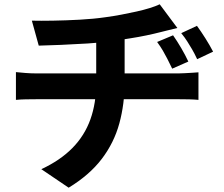

<svg xmlns="http://www.w3.org/2000/svg" viewBox="-20 -802 1040 892"><path d="M784 -638Q803 -611 822 -578.5Q841 -546 855 -516L780 -483Q767 -510 757 -529.5Q747 -549 736.5 -567Q726 -585 710 -607ZM895 -682Q914 -656 934.5 -623.5Q955 -591 970 -562L896 -527Q883 -555 872 -573.5Q861 -592 850 -609.5Q839 -627 822 -648ZM128 -706Q167 -705 226 -706Q285 -707 350 -710.5Q415 -714 470 -722Q507 -727 544 -734Q581 -741 614.5 -748.5Q648 -756 675.5 -764.5Q703 -773 722 -782L804 -672Q778 -666 759 -661Q740 -656 727 -653Q696 -645 660 -637.5Q624 -630 585.5 -624Q547 -618 509 -612Q452 -604 387.5 -600Q323 -596 263 -593.5Q203 -591 160 -590ZM172 -16Q260 -57 316.5 -114.5Q373 -172 400 -247.5Q427 -323 427 -417Q427 -417 427 -439Q427 -461 427 -506.5Q427 -552 427 -623L559 -638Q559 -612 559 -582.5Q559 -553 559 -524Q559 -495 559 -471.5Q559 -448 559 -433.5Q559 -419 559 -419Q559 -319 534.5 -229Q510 -139 453 -64Q396 11 299 70ZM54 -467Q74 -465 98 -463Q122 -461 146 -461Q159 -461 198 -461Q237 -461 293 -461Q349 -461 413 -461Q477 -461 541 -461Q605 -461 661 -461Q717 -461 757 -461Q797 -461 811 -461Q822 -461 839 -462Q856 -463 873.5 -464Q891 -465 902 -466V-338Q882 -340 858 -340.5Q834 -341 814 -341Q800 -341 760.5 -341Q721 -341 664.5 -341Q608 -341 543.5 -341Q479 -341 414.5 -341Q350 -341 293.5 -341Q237 -341 198.5 -341Q160 -341 147 -341Q125 -341 99 -340.5Q73 -340 54 -338Z"/></svg>

Font: Noto Sans SC
Style: Bold
Weight: 700
Designer: Ryoko NISHIZUKA  (kana, bopomofo & ideographs); Paul D. Hunt (Latin, Greek & Cyrillic); Sandoll Communications , Soo-you
Foundry: Adobe
Version: Version 2.004-H2;hotconv 1.0.118;makeotfexe 2.5.65603